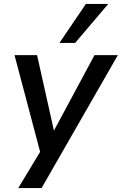

<svg xmlns="http://www.w3.org/2000/svg" viewBox="-20 -779 621 979"><path d="M73 180 198 -27 193 27 54 -498H169L255 -113L462 -498H581L192 180ZM283 -560 418 -759H532L363 -560Z"/></svg>

Font: Nunito Sans 7pt SemiBold
Style: Italic
Weight: 600
Italic angle: -9°
Designer: Vernon Adams
Foundry: Vernon Adams
Version: Version 3.101;gftools[0.9.27]